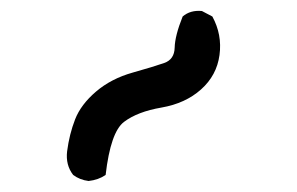

<svg xmlns="http://www.w3.org/2000/svg" viewBox="-20 -844 540 349"><path d="M141 -515Q125 -517 113 -526Q99 -544 102 -569Q106 -600 116.5 -627Q127 -654 154.5 -677.5Q182 -701 221 -712Q260 -723 278.5 -729.5Q297 -736 297.5 -757.5Q298 -779 312 -814Q326 -826 347 -824L366 -814Q384 -781 379 -744Q374 -707 345.5 -681.5Q317 -656 273.5 -648.5Q230 -641 205.5 -622.5Q181 -604 172 -526Q159 -517 141 -515Z"/></svg>

Font: NaniFont Regular
Style: Regular
Weight: 400
Designer: Nanigashitei
Version: Version 1.036